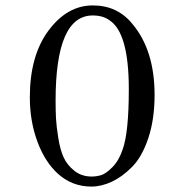

<svg xmlns="http://www.w3.org/2000/svg" viewBox="-20 -678 680 708"><path d="M322 -621Q185 -621 185 -307Q185 -269 186.5 -241Q188 -213 195 -169Q202 -125 215 -97Q228 -69 254.5 -48Q281 -27 318 -27Q335 -27 352.5 -32Q370 -37 394 -61Q418 -85 432 -126Q455 -189 455 -349Q455 -557 384 -603Q360 -621 322 -621ZM317 10Q247 10 195 -36Q146 -80 118 -155.5Q90 -231 90 -319Q90 -473 159 -565.5Q228 -658 322 -658Q413 -658 468 -590Q550 -493 550 -328Q550 -238 527 -169Q504 -100 467.5 -63Q431 -26 392.5 -8Q354 10 317 10Z"/></svg>

Font: Libertinus Mono
Style: Regular
Weight: 400
Designer: Philipp H. Poll
Foundry: Khaled Hosny
Version: Version 6.7